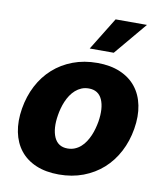

<svg xmlns="http://www.w3.org/2000/svg" viewBox="-87 -846 792 927"><g transform="rotate(10 309.5 -382.5)"><path d="M34.1 -272Q44.4 -334.2 71.2 -385.7Q98 -437.1 139.4 -474.3Q180.8 -511.4 235.3 -532Q289.8 -552.6 355.1 -552.6Q419.4 -552.6 467.3 -532.1Q515.3 -511.7 544.9 -474.4Q574.6 -437.1 585 -385.1Q595.5 -333.1 584.9 -269.9Q574.6 -208.1 547.4 -156.4Q520.2 -104.8 478.9 -67.8Q437.5 -30.9 383.2 -10.3Q328.8 10.3 263.8 10.3Q199.6 10.3 151.6 -10.1Q103.7 -30.5 74.2 -67.8Q44.7 -105.1 34.3 -157.1Q23.8 -209.2 34.1 -272ZM218 -162.3Q236.9 -120.7 283.4 -120.7Q303.3 -120.7 319.4 -127.5Q335.6 -134.2 348.5 -145.8Q361.5 -157.3 371.4 -172.6Q381.4 -187.9 388.7 -204.9Q396 -221.9 400.7 -239.5Q405.5 -257.1 408.4 -273.4Q419.4 -341.3 401.3 -382.5Q382.8 -424 335.6 -424Q316.1 -424 299.9 -417.3Q283.7 -410.5 270.6 -399Q257.5 -387.4 247.3 -372.2Q237.2 -356.9 229.9 -339.8Q222.7 -322.8 217.9 -305Q213.1 -287.3 210.6 -271Q199.6 -204.5 218 -162.3ZM305.8 -614.7 404.5 -774.9H558.2L423.7 -614.7Z"/></g></svg>

Font: Inter P Extra Bold
Style: Italic
Weight: 800
Italic angle: 9.39999°
Designer: Rasmus Andersson
Foundry: rsms
Version: Version 3.018;git-588b23468